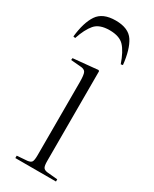

<svg xmlns="http://www.w3.org/2000/svg" viewBox="-195 -789 673 839"><g transform="rotate(30 141.5 -370.0)"><path d="M44 0V-12L96 -16Q112 -18 117 -26Q122 -34 122 -60V-427Q122 -465 116 -476.5Q110 -488 89 -489L41 -493L42 -503L167 -515L171 -511V-59Q171 -35 176 -26.5Q181 -18 196 -16L249 -11V0ZM124 -740Q189 -740 214.5 -701Q240 -662 248 -587L238 -585Q219 -640 195.5 -665Q172 -690 122 -690Q71 -690 48 -663Q25 -636 8 -585L-2 -587Q6 -661 32.5 -700.5Q59 -740 124 -740Z"/></g></svg>

Font: Literata 72pt ExtraLight
Style: Regular
Weight: 200
Designer: Latin by Veronika Burian and Jose Scaglione. Greek by Irene Vlachou. Cyrillic by Vera Evstafieva.
Foundry: TypeTogether
Version: Version 3.002